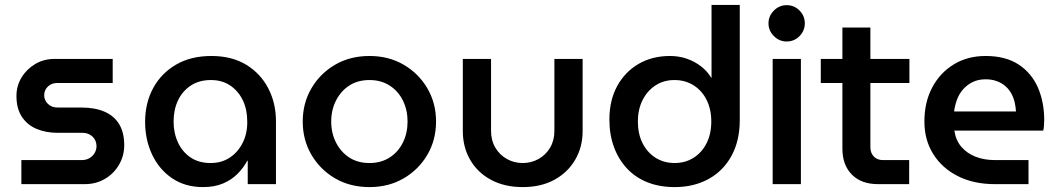

<svg xmlns="http://www.w3.org/2000/svg" viewBox="-20 -750 4311 782"><path d="M67 0V-98H313Q331 -98 344.5 -106Q358 -114 365.5 -127Q373 -140 373 -154Q373 -170 366 -182Q359 -194 346 -201.5Q333 -209 316 -209H216Q167 -209 129 -225Q91 -241 69 -274.5Q47 -308 47 -359Q47 -400 67.5 -434Q88 -468 123 -489Q158 -510 202 -510H439V-412H213Q190 -412 175 -397.5Q160 -383 160 -362Q160 -342 175 -327Q190 -312 215 -312H312Q367 -312 406 -295Q445 -278 465.5 -244Q486 -210 486 -158Q486 -116 465 -79.5Q444 -43 407.5 -21.5Q371 0 325 0Z M807 12Q734 12 681 -24Q628 -60 599.5 -120.5Q571 -181 571 -254Q571 -330 603.5 -390.5Q636 -451 696.5 -486.5Q757 -522 841 -522Q924 -522 982.5 -486.5Q1041 -451 1072.5 -390.5Q1104 -330 1104 -256V0H989V-95H987Q972 -67 948 -42.5Q924 -18 889 -3Q854 12 807 12ZM838 -86Q883 -86 916.5 -108.5Q950 -131 969 -169.5Q988 -208 987 -256Q987 -304 969 -341.5Q951 -379 918 -401.5Q885 -424 839 -424Q791 -424 757 -401.5Q723 -379 705 -341Q687 -303 687 -255Q687 -208 705 -169.5Q723 -131 756.5 -108.5Q790 -86 838 -86Z M1485 12Q1406 12 1345 -23.5Q1284 -59 1248.5 -119.5Q1213 -180 1213 -255Q1213 -330 1248.5 -390.5Q1284 -451 1345 -486.5Q1406 -522 1485 -522Q1563 -522 1624 -486.5Q1685 -451 1720.5 -390.5Q1756 -330 1756 -255Q1756 -180 1720.5 -119.5Q1685 -59 1624 -23.5Q1563 12 1485 12ZM1485 -86Q1532 -86 1567 -108.5Q1602 -131 1621 -169.5Q1640 -208 1640 -255Q1640 -302 1621 -340.5Q1602 -379 1567 -401.5Q1532 -424 1485 -424Q1437 -424 1402.5 -401.5Q1368 -379 1348.5 -340.5Q1329 -302 1329 -255Q1329 -208 1348.5 -169.5Q1368 -131 1402.5 -108.5Q1437 -86 1485 -86Z M2109 12Q2035 12 1980 -17.5Q1925 -47 1895 -99Q1865 -151 1865 -216V-510H1980V-217Q1980 -178 1997.5 -148.5Q2015 -119 2044.5 -102.5Q2074 -86 2109 -86Q2144 -86 2173.5 -102.5Q2203 -119 2220.5 -148.5Q2238 -178 2238 -217V-510H2353V-216Q2353 -151 2322.5 -99Q2292 -47 2237.5 -17.5Q2183 12 2109 12Z M2728 12Q2806 12 2866 -21Q2926 -54 2959.5 -115.5Q2993 -177 2993 -261V-730H2878V-433H2877Q2861 -460 2835 -480Q2809 -500 2777 -511Q2745 -522 2709 -522Q2636 -522 2580.5 -489.5Q2525 -457 2493.5 -399Q2462 -341 2462 -263Q2462 -202 2480.5 -151.5Q2499 -101 2533.5 -64Q2568 -27 2617 -7.5Q2666 12 2728 12ZM2728 -86Q2684 -86 2650 -107.5Q2616 -129 2597 -167Q2578 -205 2578 -255Q2578 -304 2597 -342Q2616 -380 2649.5 -402Q2683 -424 2727 -424Q2771 -424 2805 -402.5Q2839 -381 2858 -343Q2877 -305 2877 -255Q2877 -205 2858 -167Q2839 -129 2805 -107.5Q2771 -86 2728 -86Z M3127 0V-510H3242V0ZM3184 -581Q3154 -581 3132 -603Q3110 -625 3110 -655Q3110 -685 3132 -707Q3154 -729 3184 -729Q3215 -729 3236.5 -707Q3258 -685 3258 -655Q3258 -625 3236.5 -603Q3215 -581 3184 -581Z M3556 0Q3488 0 3449.5 -39Q3411 -78 3411 -145V-638H3525V-150Q3525 -127 3539 -112.5Q3553 -98 3576 -98H3683V0ZM3323 -412V-510H3684V-412Z M4032 0Q3946 0 3881.5 -32.5Q3817 -65 3781 -122.5Q3745 -180 3745 -255Q3745 -334 3777 -394Q3809 -454 3865 -488Q3921 -522 3994 -522Q4076 -522 4129 -487Q4182 -452 4207.5 -393Q4233 -334 4233 -261Q4233 -251 4232 -238Q4231 -225 4229 -218H3867Q3873 -178 3896 -151.5Q3919 -125 3954 -111.5Q3989 -98 4032 -98H4169V0ZM3866 -296H4118Q4117 -315 4112.5 -334Q4108 -353 4098.5 -370Q4089 -387 4074.5 -399.5Q4060 -412 4040 -419.5Q4020 -427 3994 -427Q3964 -427 3941 -415.5Q3918 -404 3902 -385.5Q3886 -367 3877.5 -343.5Q3869 -320 3866 -296Z"/></svg>

Font: MuseoModerno SemiBold Medium
Style: Regular
Weight: 500
Version: Version 1.001